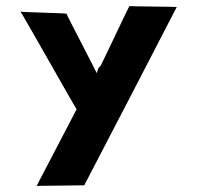

<svg xmlns="http://www.w3.org/2000/svg" viewBox="-20 -520 645 629"><path d="M211 -299C211 -298 211 -297 212 -296C219 -289 223 -281 230 -274C237 -266 242 -253 250 -246C259 -238 265 -226 277 -222C276 -220 275 -217 274 -215C271 -204 252 -170 255 -160C257 -153 262 -158 264 -161C275 -177 277 -202 286 -220C288 -222 289 -224 288 -226C293 -239 297 -257 302 -269C303 -272 197 -473 198 -475C199 -477 46 -480 47 -482C48 -484 230 -161 231 -162L100 89L256 87C257 86 559 -496 559 -497C559 -498 405 -499 404 -500C403 -501 310 -303 309 -303C304 -302 300 -292 299 -287C294 -269 287 -254 282 -234C281 -234 278 -233 278 -231C269 -234 263 -246 256 -252C248 -259 232 -304 215 -304C213 -304 211 -301 211 -299Z"/></svg>

Font: Hussar Wojna
Style: 3
Weight: 400
Designer: Robert Jablonski
Foundry: Cannot Into Space Fonts
Version: Version 1.01